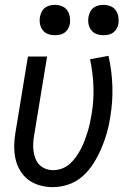

<svg xmlns="http://www.w3.org/2000/svg" viewBox="-20 -763 540 791"><path d="M197 8Q170 8 143.5 0.5Q117 -7 96.5 -22.5Q76 -38 62.5 -61Q49 -84 43.5 -110Q38 -136 38.5 -164Q39 -192 44 -219L95 -530H174L121 -208Q118 -191 117 -174.5Q116 -158 118 -142Q120 -126 125.5 -111Q131 -96 141.5 -85Q152 -74 167 -68Q182 -62 199 -62Q217 -62 235 -68.5Q253 -75 267.5 -88Q282 -101 293 -116.5Q304 -132 313 -149Q322 -166 328.5 -183.5Q335 -201 340.5 -218.5Q346 -236 350 -254Q354 -272 357 -290Q367 -348 365 -405Q363 -462 351 -519L427 -533Q441 -471 443 -407.5Q445 -344 434 -279Q429 -246 420 -214.5Q411 -183 397.5 -151.5Q384 -120 365.5 -90.5Q347 -61 321 -37.5Q295 -14 262 -3Q229 8 197 8ZM406 -618Q391 -618 377.5 -623Q364 -628 355.5 -639.5Q347 -651 344.5 -665.5Q342 -680 345 -695Q347 -705 352 -715Q357 -725 366 -731.5Q375 -738 385.5 -740.5Q396 -743 406 -743Q421 -743 435 -737.5Q449 -732 457 -720.5Q465 -709 467.5 -694.5Q470 -680 468 -665Q466 -655 460.5 -645Q455 -635 446 -628.5Q437 -622 426.5 -620Q416 -618 406 -618ZM206 -618Q191 -618 177.5 -623Q164 -628 155.5 -639.5Q147 -651 144.5 -665.5Q142 -680 145 -695Q147 -705 152 -715Q157 -725 166 -731.5Q175 -738 185.5 -740.5Q196 -743 206 -743Q221 -743 235 -737.5Q249 -732 257 -720.5Q265 -709 267.5 -694.5Q270 -680 268 -665Q266 -655 260.5 -645Q255 -635 246 -628.5Q237 -622 226.5 -620Q216 -618 206 -618Z"/></svg>

Font: Iosevka Curly Oblique
Style: Regular
Weight: 400
Italic angle: -9°
Monospace: yes
Designer: Belleve Invis
Foundry: Belleve Invis
Version: Version 11.1.0; ttfautohint (v1.8.3)